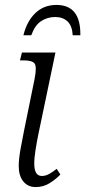

<svg xmlns="http://www.w3.org/2000/svg" viewBox="-20 -749 346 779"><path d="M125 10Q93 10 74.5 -13Q56 -36 56 -75Q56 -104 63.5 -145.5Q71 -187 78 -221L120 -427Q130 -478 120.5 -491Q111 -504 77 -504H61L69 -536H205L136 -206Q130 -177 124.5 -143Q119 -109 119 -85Q119 -35 150 -35Q165 -35 180 -43.5Q195 -52 210 -64L225 -41Q207 -22 181.5 -6Q156 10 125 10ZM75 -606Q89 -663 123.5 -696Q158 -729 209 -729Q308 -729 306 -606H275Q273 -644 254 -662Q235 -680 204 -680Q172 -680 146.5 -663Q121 -646 107 -606Z"/></svg>

Font: Noto Serif Condensed Light
Style: Italic
Weight: 300
Width: 3
Italic angle: -12°
Designer: Monotype Design Team
Foundry: Monotype Imaging Inc.
Version: Version 2.014; ttfautohint (v1.8.4.7-5d5b)